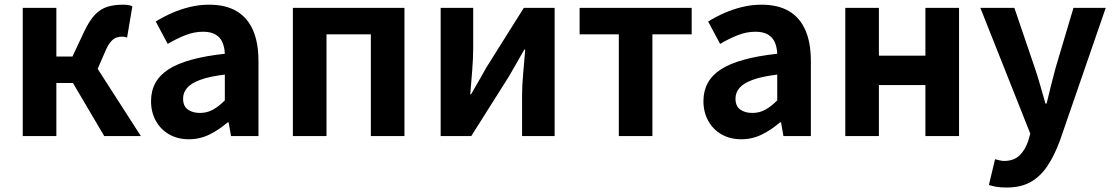

<svg xmlns="http://www.w3.org/2000/svg" viewBox="-20 -594 4859 838"><path d="M79.3 0V-559.8H226V-347.2H296.2L347.1 -455.6Q370.5 -504.9 394.7 -530Q419 -555.2 448.8 -564.4Q478.6 -573.5 516 -573.5Q527.6 -573.5 538.4 -572.2Q549.2 -570.8 557.7 -566.4L534.6 -429.8Q529.9 -431.8 524.9 -433Q520 -434.1 514 -434.1Q500 -434.1 487.7 -429.8Q475.5 -425.5 464 -412.4Q452.4 -399.4 440.3 -372.1L406.3 -293.4L594.9 0H435L298.4 -231.7H226V0Z M804.4 13.8Q754.9 13.8 717.6 -7.9Q680.4 -29.5 659.8 -67.2Q639.2 -105 639.2 -152.6Q639.2 -242.2 715.9 -291.6Q792.7 -341 961.3 -359.4Q960.2 -386.8 951.1 -408.6Q942 -430.4 921.4 -442.9Q900.8 -455.5 866.1 -455.5Q827.3 -455.5 789.3 -440.5Q751.3 -425.6 712 -402.4L659.7 -500.1Q693.1 -520.7 730.2 -537.1Q767.3 -553.4 808.3 -563.5Q849.3 -573.5 893.1 -573.5Q964.4 -573.5 1012 -545.7Q1059.6 -517.8 1083.9 -463Q1108.1 -408.3 1108.1 -327V0H988.4L977.9 -59.9H973.4Q937.3 -28.4 895 -7.3Q852.8 13.8 804.4 13.8ZM852.7 -101.1Q884.1 -101.1 909.6 -115.4Q935.1 -129.7 961.3 -155.8V-268.4Q893.4 -260.3 853.2 -245.2Q813 -230.1 796.1 -209.7Q779.1 -189.3 779.1 -163.8Q779.1 -130.8 799.7 -116Q820.3 -101.1 852.7 -101.1Z M1258.3 0V-559.8H1745.3V0H1598.6V-444.1H1405V0Z M1903.3 0V-559.8H2045.3V-383.2Q2045.3 -340.9 2041.1 -287.8Q2036.9 -234.6 2032.5 -182.4H2036Q2050.6 -208.2 2070.2 -241.8Q2089.7 -275.5 2103.4 -300.5L2266.4 -559.8H2400.7V0H2258.6V-176.4Q2258.6 -218.8 2263.3 -272Q2268 -325.2 2272.4 -377.4H2268.2Q2253.7 -352.4 2234.4 -317.9Q2215.2 -283.5 2200.5 -259.3L2036.8 0Z M2680.9 0V-444.1H2509.8V-559.8H2998.9V-444.1H2827.5V0Z M3215.4 13.8Q3165.9 13.8 3128.6 -7.9Q3091.4 -29.5 3070.8 -67.2Q3050.2 -105 3050.2 -152.6Q3050.2 -242.2 3126.9 -291.6Q3203.7 -341 3372.3 -359.4Q3371.2 -386.8 3362.1 -408.6Q3353 -430.4 3332.4 -442.9Q3311.8 -455.5 3277.1 -455.5Q3238.3 -455.5 3200.3 -440.5Q3162.3 -425.6 3123 -402.4L3070.7 -500.1Q3104.1 -520.7 3141.2 -537.1Q3178.3 -553.4 3219.3 -563.5Q3260.3 -573.5 3304.1 -573.5Q3375.4 -573.5 3423 -545.7Q3470.6 -517.8 3494.9 -463Q3519.1 -408.3 3519.1 -327V0H3399.4L3388.9 -59.9H3384.4Q3348.3 -28.4 3306 -7.3Q3263.8 13.8 3215.4 13.8ZM3263.7 -101.1Q3295.1 -101.1 3320.6 -115.4Q3346.1 -129.7 3372.3 -155.8V-268.4Q3304.4 -260.3 3264.2 -245.2Q3224 -230.1 3207.1 -209.7Q3190.1 -189.3 3190.1 -163.8Q3190.1 -130.8 3210.7 -116Q3231.3 -101.1 3263.7 -101.1Z M3669.3 0V-559.8H3816V-350.9H4019V-559.8H4165.8V0H4019V-222.8H3816V0Z M4372.8 224.5Q4348.1 224.5 4330.2 221.5Q4312.3 218.5 4296.1 213.5L4323 100.9Q4331 102.6 4341.5 105.5Q4351.9 108.4 4362.3 108.4Q4405.3 108.4 4430 84.2Q4454.6 60 4467.2 22.8L4476.8 -10.6L4258.8 -559.8H4407.2L4495.7 -300Q4508.7 -262.1 4520 -222.2Q4531.2 -182.3 4543 -141.9H4548Q4557.1 -181.5 4567.4 -221.4Q4577.7 -261.3 4587.9 -300L4665.3 -559.8H4806.1L4607 17.1Q4583.1 83 4552.3 129.4Q4521.5 175.8 4478.7 200.2Q4436 224.5 4372.8 224.5Z"/></svg>

Font: Noto Sans KR Thin
Style: Regular
Weight: 100
Designer: Ryoko NISHIZUKA 西塚涼子 (kana, bopomofo & ideographs); Paul D. Hunt (Latin, Greek & Cyrillic); Sandoll Communications 산돌커뮤니
Foundry: Adobe
Version: Version 2.004-H2;hotconv 1.0.118;makeotfexe 2.5.65603